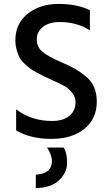

<svg xmlns="http://www.w3.org/2000/svg" viewBox="-20 -699 561 976"><path d="M303 51Q321 76 321 127.5Q321 179 280 217.5Q239 256 162 257V189Q244 184 244 120Q244 88 219 51ZM62 -36V-143Q141 -84 245 -84Q300 -84 332 -109.5Q364 -135 364 -180Q364 -207 345 -229.5Q326 -252 304 -263.5Q282 -275 247 -291Q212 -307 201.5 -312Q191 -317 167 -330Q143 -343 131.5 -352Q120 -361 103 -377Q86 -393 78 -409Q58 -453 58 -493Q58 -579 120.5 -629Q183 -679 278 -679Q373 -679 437 -647V-545Q370 -587 285 -587Q230 -587 198.5 -562.5Q167 -538 167 -498Q167 -458 198 -434Q229 -410 282 -387Q335 -364 358.5 -351Q382 -338 412 -314Q472 -269 472 -182Q472 -95 409 -44Q346 7 240.5 7Q135 7 62 -36Z"/></svg>

Font: Hind Kochi Medium
Style: Regular
Weight: 500
Designer: Dhruvi Tolia
Foundry: Indian Type Foundry
Version: Version 0.702;PS 1.0;hotconv 1.0.81;makeotf.lib2.5.63406